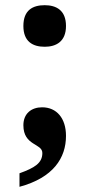

<svg xmlns="http://www.w3.org/2000/svg" viewBox="-20 -565 344 739"><path d="M152 -385C196 -385 234 -405 234 -465C234 -526 196 -545 152 -545C106 -545 70 -526 70 -465C70 -405 106 -385 152 -385ZM55 102V154C185 119 234 43 234 -42C234 -110 198 -152 142 -152C101 -152 70 -128 70 -83C70 -3 143 -14 143 24C143 63 113 81 55 102Z"/></svg>

Font: Noto Nastaliq Urdu
Style: Bold
Weight: 700
Designer: Monotype Design Team (Patrick Giasson: type design, Kamal Mansour: OpenType code, Glenda Bellarosa). Updated by Simon Co
Foundry: Monotype Imaging Inc., Simon Cozens
Version: Version 3.009